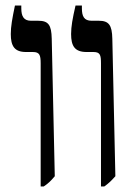

<svg xmlns="http://www.w3.org/2000/svg" viewBox="-20 -667 477 694"><path d="M345 7H357C371 -3 381 -12 397 -30L386 -527C385 -577 373 -592 337 -592H311C284 -592 276 -608 276 -637V-647H253C242 -599 237 -571 237 -544C237 -501 250 -479 293 -479H318C342 -479 345 -468 345 -438ZM127 7H138C153 -3 163 -12 178 -30L167 -527C166 -577 155 -592 118 -592H92C66 -592 57 -608 57 -637V-647H34C24 -599 19 -571 19 -544C19 -501 32 -479 74 -479H99C123 -479 127 -468 127 -438Z"/></svg>

Font: Noto Serif Hebrew ExtraCondensed SemiBold
Style: Regular
Weight: 600
Width: 2
Designer: Monotype Design Team
Foundry: Monotype Imaging Inc.
Version: Version 2.004